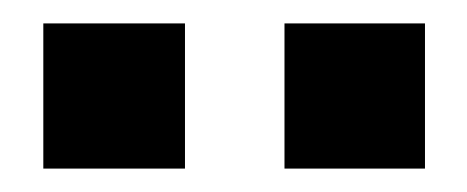

<svg xmlns="http://www.w3.org/2000/svg" viewBox="-20 -733 399 164"><path d="M223 -589V-713H343V-589ZM17 -589V-713H138V-589Z"/></svg>

Font: Cairo Play ExtraBold
Style: Regular
Weight: 800
Version: Version 3.119